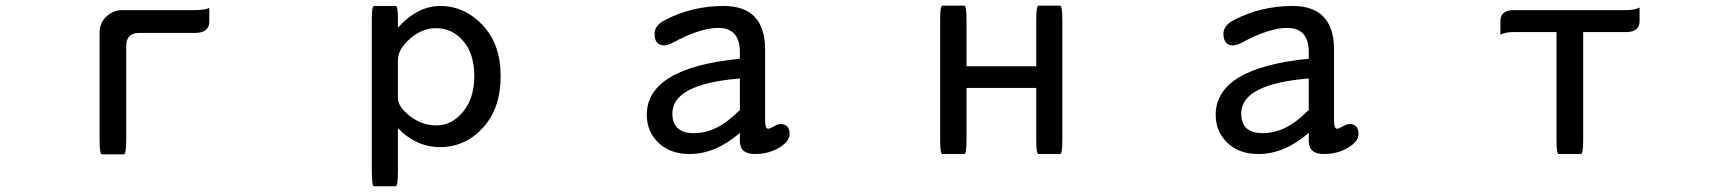

<svg xmlns="http://www.w3.org/2000/svg" viewBox="-20 -520 6040 675"><path d="M330.1 -405.3Q330.1 -439.5 354 -461.9Q377.9 -484.4 409.2 -484.4H666Q700.2 -484.4 715.8 -492.2Q715.8 -484.4 715.8 -444.3Q715.8 -404.3 666 -404.3H469.7Q423.8 -404.3 423.8 -358.4V-30.3Q423.8 22.5 416 22.5H337.9Q330.1 22.5 330.1 -30.3V-405.3Z M1378.9 -422.9Q1448.2 -499 1527.3 -499Q1613.3 -499 1676.8 -431.6Q1740.2 -364.3 1740.2 -252Q1740.2 -139.6 1678.2 -71.3Q1616.2 -2.9 1527.3 -2.9Q1443.4 -2.9 1378.9 -69.3V80.1Q1378.9 134.8 1371.1 134.8Q1371.1 134.8 1294.9 134.8Q1287.1 134.8 1287.1 80.1V-452.1Q1287.1 -499 1294.9 -499H1371.1Q1378.9 -499 1378.9 -456.1V-422.9ZM1378.9 -175.8Q1378.9 -144.5 1421.4 -111.8Q1463.9 -79.1 1513.7 -79.1Q1568.4 -79.1 1607.9 -127Q1647.5 -174.8 1647.5 -252.4Q1647.5 -330.1 1608.9 -375.5Q1570.3 -420.9 1512.7 -420.9Q1463.9 -420.9 1421.9 -384.3Q1379.9 -347.7 1378.9 -310.5V-175.8Z M2581.1 -52.7Q2495.1 21.5 2404.3 21.5Q2335.9 21.5 2294.9 -18.1Q2253.9 -57.6 2253.9 -116.2Q2253.9 -281.2 2581.1 -313.5V-336.9Q2581.1 -421.9 2504.9 -421.9Q2441.4 -421.9 2343.8 -369.1Q2326.2 -360.4 2315.4 -360.4Q2281.2 -360.4 2281.2 -401.4Q2281.2 -431.6 2319.3 -450.2Q2413.1 -499 2524.4 -499Q2668.9 -499 2669.9 -346.7V-96.7Q2669.9 -67.4 2680.7 -67.4Q2685.5 -67.4 2700.2 -75.2Q2714.8 -84 2723.6 -84Q2755.9 -84 2755.9 -48.8Q2755.9 -22.5 2718.8 -0.5Q2681.6 21.5 2633.8 21.5Q2581.1 21.5 2581.1 -24.4V-52.7ZM2581.1 -244.1Q2343.8 -224.6 2343.8 -121.1Q2343.8 -51.8 2418.9 -51.8Q2500 -51.8 2574.2 -127Q2581.1 -131.8 2581.1 -132.8V-244.1Z M3377.9 -287.1H3623V-449.2Q3623 -500 3630.9 -500Q3630.9 -500 3707 -500Q3714.8 -500 3714.8 -449.2V-28.3Q3714.8 21.5 3707 21.5H3630.9Q3623 21.5 3623 -28.3V-210.9H3377.9V-28.3Q3377.9 21.5 3370.1 21.5H3293Q3285.2 21.5 3285.2 -28.3V-449.2Q3285.2 -500 3293 -500H3370.1Q3377.9 -500 3377.9 -449.2V-287.1Z M4581.1 -52.7Q4495.1 21.5 4404.3 21.5Q4335.9 21.5 4294.9 -18.1Q4253.9 -57.6 4253.9 -116.2Q4253.9 -281.2 4581.1 -313.5V-336.9Q4581.1 -421.9 4504.9 -421.9Q4441.4 -421.9 4343.8 -369.1Q4326.2 -360.4 4315.4 -360.4Q4281.2 -360.4 4281.2 -401.4Q4281.2 -431.6 4319.3 -450.2Q4413.1 -499 4524.4 -499Q4668.9 -499 4669.9 -346.7V-96.7Q4669.9 -67.4 4680.7 -67.4Q4685.5 -67.4 4700.2 -75.2Q4714.8 -84 4723.6 -84Q4755.9 -84 4755.9 -48.8Q4755.9 -22.5 4718.8 -0.5Q4681.6 21.5 4633.8 21.5Q4581.1 21.5 4581.1 -24.4V-52.7ZM4581.1 -244.1Q4343.8 -224.6 4343.8 -121.1Q4343.8 -51.8 4418.9 -51.8Q4500 -51.8 4574.2 -127Q4581.1 -131.8 4581.1 -132.8V-244.1Z M5545.9 -407.2V-28.3Q5545.9 21.5 5538.1 21.5Q5538.1 21.5 5460 21.5Q5452.1 21.5 5452.1 -28.3V-407.2H5301.8Q5270.5 -407.2 5254.9 -397.9Q5254.9 -407.2 5254.9 -445.8Q5254.9 -484.4 5301.8 -484.4H5696.3Q5728.5 -484.4 5744.1 -493.7Q5744.1 -484.4 5744.1 -445.8Q5744.1 -407.2 5696.3 -407.2H5545.9Z"/></svg>

Font: YuPearl-Regular
Style: Regular
Weight: 400
Designer: Max Yao
Foundry: Max-Everyday
Version: Version 1.011; ttfautohint (v1.8.3)